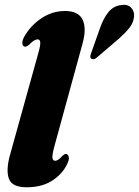

<svg xmlns="http://www.w3.org/2000/svg" viewBox="-20 -782 587 812"><path d="M329 -597.5 210.5 -165Q200 -126.5 201.8 -114.2Q203.5 -102 213.5 -102Q226 -102 244.5 -123.5Q252.5 -131 258.5 -131Q267 -131 270.5 -119.5Q274 -108 263.5 -87Q243 -45 199.8 -17.5Q156.5 10 93 10Q31 10 17.8 -25.8Q4.5 -61.5 22 -125.5L142.5 -559Q151.5 -591 150.2 -603.2Q149 -615.5 139.5 -615.5Q132 -615.5 123.8 -610.5Q115.5 -605.5 101.5 -591.5Q92 -584.5 86.5 -584.5Q78 -584.5 75 -595.2Q72 -606 81.5 -625Q108.5 -673.5 154.8 -704.5Q201 -735.5 255 -735.5Q311.5 -735.5 329.2 -699Q347 -662.5 329 -597.5ZM404.5 -667.5Q418 -705 438 -730Q458 -755 488 -760Q518.5 -766 533.8 -750.2Q549 -734.5 547 -712.5Q544.5 -686 527.5 -664.5Q510.5 -643 483.5 -619L391 -540Q377 -527 366.5 -533.5Q361.5 -537 362 -543.5Q362.5 -550 365.5 -557.5Z"/></svg>

Font: Fraunces 144pt S050 Black
Style: Italic
Weight: 900
Italic angle: -16°
Version: Version 1.000; ttfautohint (v1.8.3)